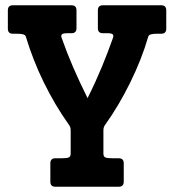

<svg xmlns="http://www.w3.org/2000/svg" viewBox="-20 -708 660 728"><path d="M610.4 -599.1Q610.4 -580.1 591.3 -580.1H576.2Q559.6 -580.1 551.8 -577.6Q543.9 -575.2 542 -568.8Q529.8 -526.4 512.5 -482.4Q495.1 -438.5 474.1 -395.8Q453.1 -353 429.2 -312.5Q405.3 -272 379.4 -235.8Q375.5 -230.5 373.8 -225.8Q372.1 -221.2 372.1 -211.9V-126Q372.1 -114.7 378.9 -111.3Q385.7 -107.9 406.2 -107.9H430.2Q449.2 -107.9 449.2 -88.9V-19Q449.2 0 430.2 0H189.9Q170.9 0 170.9 -19V-88.9Q170.9 -107.9 189.9 -107.9H213.9Q234.4 -107.9 241.2 -111.3Q248 -114.7 248 -126V-211.9Q248 -221.2 246.3 -225.8Q244.6 -230.5 240.7 -235.8Q214.8 -272 190.9 -312.5Q167 -353 146 -395.8Q125 -438.5 107.9 -482.4Q90.8 -526.4 78.1 -568.8Q76.2 -575.2 68.4 -577.6Q60.5 -580.1 43.9 -580.1H28.8Q9.8 -580.1 9.8 -599.1V-668.9Q9.8 -688 28.8 -688H251Q270 -688 270 -668.9V-601.1Q270 -582 251 -582H233.9Q218.8 -582 214.6 -577.6Q210.4 -573.2 213.9 -564Q224.1 -535.2 234.6 -508.3Q245.1 -481.4 256.8 -454.3Q268.6 -427.2 282 -398.2Q295.4 -369.1 312 -335.9Q328.6 -369.1 341.8 -398.2Q355 -427.2 366.2 -454.3Q377.4 -481.4 387.7 -508.3Q397.9 -535.2 408.2 -564Q411.6 -573.2 407.5 -577.6Q403.3 -582 388.2 -582H370.1Q351.1 -582 351.1 -601.1V-668.9Q351.1 -688 370.1 -688H591.3Q610.4 -688 610.4 -668.9Z"/></svg>

Font: New Telegraph
Style: Bold
Weight: 700
Designer: Frank Baranowski
Foundry: Frank Baranowski
Version: Version 3.001